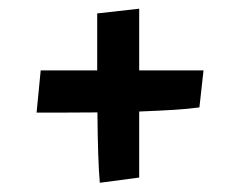

<svg xmlns="http://www.w3.org/2000/svg" viewBox="-20 -481 540 433"><path d="M199.7 -227.5Q161.1 -227.1 126.2 -227.1Q91.3 -227.1 62.5 -227.1L71.8 -322.3H199.2V-450.7L293.9 -461.4V-322.3H439L429.7 -238.8Q404.8 -235.4 373.8 -233.4Q342.8 -231.4 293.9 -229.5V-80.6L205.1 -68.8Q200.7 -115.7 199.7 -227.5Z"/></svg>

Font: Vesper Libre
Style: Bold
Weight: 700
Designer: Robert Keller & Kimya Gandhi
Foundry: Mota Italic
Version: Version 1.058